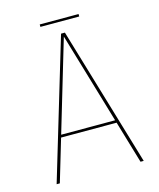

<svg xmlns="http://www.w3.org/2000/svg" viewBox="-120 -900 818 986"><g transform="rotate(-15 289.0 -407.5)"><path d="M57.5 0 279.5 -741H300L520.5 0H503.5L289 -724.5H290L74.5 0ZM135.5 -225.5V-239.5H444V-225.5ZM186 -802V-815H392.5V-802Z"/></g></svg>

Font: Epilogue Thin
Style: Regular
Weight: 250
Designer: Tyler Finck
Foundry: Etcetera Type Co
Version: Version 2.111